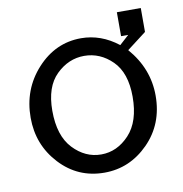

<svg xmlns="http://www.w3.org/2000/svg" viewBox="-66 -590 632 664"><g transform="rotate(-10 250.0 -258.5)"><path d="M30 -220Q30 -320 94.5 -390.5Q159 -461 249 -461Q319 -461 379 -414L412 -444H387V-528H471V-444L403 -392Q469 -316 469 -221Q469 -121 403.5 -55Q338 11 249 11Q156 11 93 -57Q30 -125 30 -220ZM108 -231Q108 -143 150.5 -98Q193 -53 249 -53Q305 -53 347.5 -98.5Q390 -144 390 -231Q390 -315 347.5 -357Q305 -399 249 -399Q194 -399 151 -357Q108 -315 108 -231Z"/></g></svg>

Font: CMU Sans Serif
Style: Medium
Weight: 500
Version: Version 0.7.0